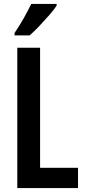

<svg xmlns="http://www.w3.org/2000/svg" viewBox="-20 -957 433 977"><path d="M68 0V-714H184V-103H377V0ZM268 -928Q255 -908 231 -880.5Q207 -853 180.5 -825Q154 -797 131 -777H54V-789Q81 -829 102 -866.5Q123 -904 139 -937H268Z"/></svg>

Font: Noto Sans Lao UI ExtCond SemBd
Style: Regular
Weight: 600
Width: 2
Designer: Monotype Design Team
Foundry: Monotype Imaging Inc.
Version: Version 2.000; ttfautohint (v1.8.4.7-5d5b)